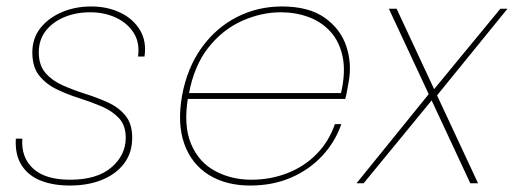

<svg xmlns="http://www.w3.org/2000/svg" viewBox="-20 -567 1590 594"><path d="M196 7Q145 7 106.5 -8Q68 -23 47 -55.5Q26 -88 29 -138H49Q45 -80 82.5 -45.5Q120 -11 197 -11Q280 -11 324.5 -49Q369 -87 369 -141Q369 -179 348 -201.5Q327 -224 294 -238Q261 -252 224.5 -263.5Q188 -275 155 -291Q122 -307 101 -333.5Q80 -360 80 -405Q80 -448 104.5 -479.5Q129 -511 170.5 -529Q212 -547 262 -547Q312 -547 352 -528Q392 -509 413 -474Q434 -439 427 -392H407Q413 -435 393.5 -465.5Q374 -496 338.5 -512.5Q303 -529 259 -529Q215 -529 179 -514Q143 -499 121.5 -471.5Q100 -444 100 -405Q100 -365 121 -341Q142 -317 175 -302.5Q208 -288 244.5 -276.5Q281 -265 314 -250Q347 -235 368 -209.5Q389 -184 389 -141Q389 -95 364.5 -62Q340 -29 296.5 -11Q253 7 196 7Z M551 -261 555 -279H1035Q1050 -344 1040 -391.5Q1030 -439 1002 -469.5Q974 -500 934 -514.5Q894 -529 849 -529Q788 -529 728 -502Q668 -475 624 -419Q580 -363 564 -275L562 -267Q547 -179 571 -122Q595 -65 645.5 -38Q696 -11 757 -11Q817 -11 869.5 -31.5Q922 -52 960 -91Q998 -130 1016 -183H1036Q1017 -128 977 -85Q937 -42 880.5 -17.5Q824 7 754 7Q679 7 626 -26Q573 -59 550.5 -121Q528 -183 543 -270Q559 -357 603.5 -419Q648 -481 712.5 -514Q777 -547 852 -547Q935 -547 984 -512.5Q1033 -478 1051 -425Q1069 -372 1059 -315Q1055 -296 1053.5 -285.5Q1052 -275 1048 -261Z M1435 0 1183 -540H1207L1459 0ZM1313 -284 1320 -262 1105 0H1083ZM1320 -257 1313 -279 1528 -540H1550Z"/></svg>

Font: Poppins Variable
Style: Italic
Weight: 100
Italic angle: -10°
Designer: Jonny Pinhorn
Foundry: Indian Type Foundry
Version: Version 6.000